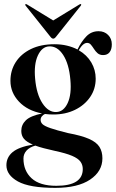

<svg xmlns="http://www.w3.org/2000/svg" viewBox="-20 -663 561 929"><path d="M309.5 -19Q374.5 -7 410.8 9Q447 25 461.2 47.8Q475.5 70.5 475.5 103Q475.5 166 416 206Q356.5 246 247.5 246Q122.5 246 66.8 215Q11 184 11 136.5Q11 98.5 40.5 73.5Q70 48.5 139 36.5Q108.5 24 95.8 8.5Q83 -7 83 -29.5Q83 -59.5 105.2 -81Q127.5 -102.5 183.5 -114Q113 -127.5 71.8 -171.2Q30.5 -215 30.5 -272Q30.5 -322.5 56.2 -362.5Q82 -402.5 129.8 -425.8Q177.5 -449 243.5 -449Q276 -449 304 -442.2Q332 -435.5 355 -423.5Q374 -462.5 398 -487.2Q422 -512 457 -512Q485 -512 503 -494Q521 -476 521 -448.5Q521 -424 510.2 -410.2Q499.5 -396.5 479 -396.5Q462.5 -396.5 452.2 -405.5Q442 -414.5 434.8 -426Q427.5 -437.5 420 -446.5Q412.5 -455.5 401.5 -455.5Q381.5 -455.5 361 -420Q400.5 -397 421.8 -360.8Q443 -324.5 443 -282.5Q443 -232.5 416 -193.2Q389 -154 342.8 -131.5Q296.5 -109 238.5 -109Q217.5 -109 197.5 -111.5Q188.5 -107.5 182.5 -100Q176.5 -92.5 176.5 -83Q176.5 -71 186 -62Q195.5 -53 224 -43Q252.5 -33 309.5 -19ZM217.5 -438.5Q183 -437 163.2 -394.5Q143.5 -352 150 -282Q156.5 -207 185.5 -163Q214.5 -119 253 -121Q288 -122.5 307.5 -164.5Q327 -206.5 320.5 -277Q314 -353.5 285.8 -397Q257.5 -440.5 217.5 -438.5ZM93.5 104Q93.5 163.5 133 199.8Q172.5 236 252.5 236Q380.5 236 380.5 155Q380.5 134.5 369.2 119Q358 103.5 328.8 91Q299.5 78.5 245.5 67Q216 60.5 192.2 54.2Q168.5 48 151 41.5Q122.5 49.5 108 66Q93.5 82.5 93.5 104ZM251 -485Q244 -476 237.5 -476Q231 -476 224 -485L104 -635.5Q100.5 -640 103 -642.5Q105.5 -644.5 110.5 -641.5L237.5 -564L364.5 -641.5Q370 -644.5 372 -642.5Q374.5 -640.5 371 -635.5Z"/></svg>

Font: Fraunces 144pt S000 SemiBold
Style: Regular
Weight: 600
Version: Version 1.000; ttfautohint (v1.8.3)